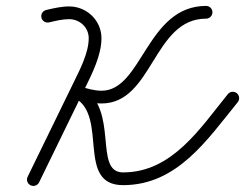

<svg xmlns="http://www.w3.org/2000/svg" viewBox="-20 -592 808 633"><path d="M659.4 -572.5C659.4 -572.5 659.4 -572.5 659.4 -572.5C463.2 -572.5 449.2 -292.9 314.9 -292.9C290.5 -292.9 267.6 -300.1 244.5 -306.6C232.7 -310 223.3 -303.4 219.5 -294.5C215.8 -285.6 217.7 -274.3 228.3 -268.2C336.6 -205.9 230.4 18.4 385.8 18.4C564.3 18.4 663.3 -131.5 763.8 -255.2C771.1 -264.2 769.7 -277.5 760.7 -284.8C751.7 -292.1 738.5 -290.7 731.2 -281.7C731.2 -281.7 731.2 -281.7 731.2 -281.7C640.1 -169.6 547.6 -23.6 385.8 -23.6C285.9 -23.6 375.6 -231.9 249.2 -304.6C238.6 -310.7 228.7 -302.8 224.3 -292.5C220 -282.2 221.3 -269.5 233.1 -266.2C260.1 -258.6 286.5 -250.9 314.9 -250.9C484.2 -250.9 484.8 -530.5 659.4 -530.5C671 -530.5 680.4 -539.9 680.4 -551.5C680.4 -563.1 671 -572.5 659.4 -572.5ZM116.6 -533.9C119.2 -522.6 130.5 -515.6 141.8 -518.2C163.7 -523.3 185.3 -528.8 208 -528.8C243 -528.8 272.5 -501.5 272.5 -466C272.5 -417.7 243.2 -362 222.5 -319.6C172 -216.1 121.6 -112.7 71.1 -9.2C66 1.2 70.4 13.8 80.8 18.9C91.2 24 103.8 19.6 108.9 9.2C159.3 -94.3 209.8 -197.7 260.2 -301.2C284.1 -350.1 314.5 -410.4 314.5 -466C314.5 -524.6 266.1 -570.8 208 -570.8C182 -570.8 157.4 -564.9 132.3 -559.1C121 -556.5 113.9 -545.2 116.6 -533.9Z"/></svg>

Font: FRB American Cursive Guidelines Medium
Style: Italic
Weight: 500
Italic angle: -25°
Version: Version 2.0;Modular Font Editor K font №1